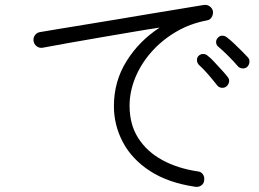

<svg xmlns="http://www.w3.org/2000/svg" viewBox="-20 -742 1040 772"><path d="M765 9Q656 -7 583 -54.5Q510 -102 474 -170.5Q438 -239 438 -315Q438 -415 489 -496.5Q540 -578 622 -631Q574 -624 513 -613.5Q452 -603 387 -592Q322 -581 260.5 -570Q199 -559 151 -550Q138 -548 127.5 -556Q117 -564 115 -577Q113 -590 120.5 -600.5Q128 -611 141 -613Q165 -617 212.5 -625Q260 -633 322.5 -643Q385 -653 453 -664.5Q521 -676 587 -687Q653 -698 708.5 -707Q764 -716 799 -722Q812 -724 822.5 -717Q833 -710 836 -698Q838 -685 831.5 -673.5Q825 -662 812 -660Q743 -647 686 -613Q629 -579 587.5 -531.5Q546 -484 523.5 -428.5Q501 -373 501 -317Q501 -241 536 -186.5Q571 -132 632.5 -98.5Q694 -65 774 -53Q788 -52 795.5 -41.5Q803 -31 801 -17Q800 -4 789.5 3.5Q779 11 765 9ZM891 -395Q883 -388 871.5 -389Q860 -390 853 -399Q840 -416 818.5 -441Q797 -466 780 -481Q773 -488 772 -498.5Q771 -509 778 -517Q786 -525 797 -525Q808 -525 816 -517Q827 -509 841.5 -493Q856 -477 871 -461Q886 -445 895 -433Q903 -424 901 -413Q899 -402 891 -395ZM974 -473Q966 -466 954.5 -467Q943 -468 936 -476Q922 -493 898.5 -516.5Q875 -540 858 -554Q850 -560 849 -570.5Q848 -581 855 -589Q862 -598 872.5 -598.5Q883 -599 892 -592Q903 -584 919 -569Q935 -554 950.5 -538.5Q966 -523 976 -512Q984 -504 983 -492.5Q982 -481 974 -473Z"/></svg>

Font: Zen Maru Gothic
Style: Regular
Weight: 400
Designer: Yoshimichi Ohira
Foundry: Positype
Version: Version 1.002